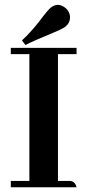

<svg xmlns="http://www.w3.org/2000/svg" viewBox="-20 -787 367 807"><path d="M301.8 0Q295.9 -24.4 275.4 -26.4H223.6V-559.6H301.8V-585.9H25.4V-559.6H103.5V-26.4H25.4V0ZM255.9 -675.8Q273.4 -690.4 274.4 -711.9Q274.4 -743.2 246.1 -759.8Q234.4 -766.6 222.7 -766.6Q208 -766.6 193.4 -754.9Q181.6 -746.1 143.6 -695.3Q108.4 -650.4 72.3 -617.2L86.9 -597.7Q113.3 -612.3 206.1 -650.4Q242.2 -665 255.9 -675.8Z"/></svg>

Font: Abhaya Libre
Style: Bold
Weight: 700
Designer: Pushpananda Ekanayake, Sol Matas, Pathum Egodawatta
Foundry: Mooniak
Version: Version 1.050 ; ttfautohint (v1.6)